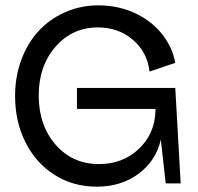

<svg xmlns="http://www.w3.org/2000/svg" viewBox="-20 -682 736 714"><path d="M339.8 12.2Q252.9 12.2 183.6 -31.2Q114.3 -74.7 75.2 -151.9Q36.1 -229 36.1 -325.2Q36.1 -397 59.3 -459.5Q82.5 -522 123.3 -566.4Q164.1 -610.8 221.9 -636.5Q279.8 -662.1 346.2 -662.1Q417 -662.1 478.3 -634.8Q539.6 -607.4 580.1 -558.3Q620.6 -509.3 631.8 -448.2L536.1 -416Q527.8 -488.3 473.9 -534.2Q419.9 -580.1 344.2 -580.1Q249 -580.1 186.5 -508.3Q124 -436.5 124 -327.1Q124 -215.8 187 -143.8Q250 -71.8 348.1 -71.8Q436 -71.8 495.6 -127.7Q555.2 -183.6 558.1 -268.1V-276.9H266.1V-355H631.8L651.9 0H596.2L578.1 -163.1Q560.5 -84.5 495.6 -36.1Q430.7 12.2 339.8 12.2Z"/></svg>

Font: Apfel Grotezk
Style: Regular
Weight: 400
Designer: Luigi Gorlero
Foundry: © 2023, Luigi Gorlero & Collletttivo
Version: Version 2.000;Glyphs 3.2 (3217)